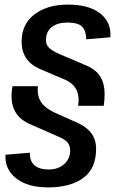

<svg xmlns="http://www.w3.org/2000/svg" viewBox="-20 -727 533 835"><path d="M322 -292Q322 -354 264 -380L151 -428Q74 -463 74 -546Q74 -622 130 -664.5Q186 -707 275 -707Q368 -707 416.5 -668Q465 -629 460 -565L355 -556Q355 -591 338 -610Q321 -629 273 -629Q231 -629 205.5 -609.5Q180 -590 180 -553Q180 -532 193.5 -519Q207 -506 236 -493L358 -441Q399 -423 417 -392.5Q435 -362 435 -319Q435 -291 431 -267H320Q322 -285 322 -292ZM4 -54 110 -63Q108 -30 128 -10Q148 10 192 10Q233 10 259 -13Q285 -36 285 -73Q285 -94 273.5 -107.5Q262 -121 236 -132L115 -185Q70 -204 50 -235Q30 -266 30 -310Q30 -322 34 -352H145Q144 -346 144 -333Q144 -302 161.5 -279Q179 -256 214 -239L321 -191Q398 -155 398 -80Q398 6 342 47Q286 88 189 88Q100 88 50 48.5Q0 9 4 -54Z"/></svg>

Font: Krub SemiBold
Style: Italic
Weight: 600
Italic angle: -8°
Designer: Ekaluck Peanpanawate
Foundry: Cadson Demak Co.,Ltd.
Version: Version 1.000; ttfautohint (v1.6)